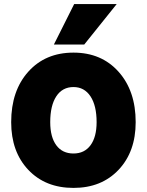

<svg xmlns="http://www.w3.org/2000/svg" viewBox="-20 -920 725 948"><path d="M556.2 -899.9 396 -700.2H246.1L346.2 -899.9ZM35.2 -316.9Q35.2 -471.7 119.6 -565.9Q204.1 -660.2 342.8 -660.2Q481 -660.2 565.4 -565.7Q649.9 -471.2 649.9 -316.9Q649.9 -170.9 565.4 -81.5Q481 7.8 342.8 7.8Q204.1 7.8 119.6 -81.5Q35.2 -170.9 35.2 -316.9ZM457 -316.9Q457 -398.4 426.8 -444.3Q396.5 -490.2 342.8 -490.2Q288.1 -490.2 258.1 -444.6Q228 -398.9 228 -316.9Q228 -243.2 258.1 -202.6Q288.1 -162.1 342.8 -162.1Q397 -162.1 427 -202.9Q457 -243.7 457 -316.9Z"/></svg>

Font: Overused Grotesk Black
Style: Regular
Weight: 900
Version: Version 0.002